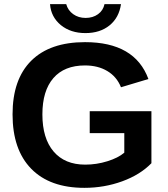

<svg xmlns="http://www.w3.org/2000/svg" viewBox="-20 -903 818 933"><path d="M394 -103Q449.2 -103 501.7 -119.4Q554.2 -135.7 584 -161.1V-255.9H416V-362.8H715.8V-109.9Q661.1 -53.7 574 -22Q486.8 9.8 390.1 9.8Q222.2 9.8 131.6 -83Q41 -175.8 41 -347.2Q41 -517.6 131.8 -607.9Q222.7 -698.2 393.1 -698.2Q635.3 -698.2 701.2 -519L567.9 -479Q547.4 -530.3 501.7 -557.6Q456.1 -585 393.1 -585Q292.5 -585 239.3 -523.4Q186 -461.9 186 -347.2Q186 -230.5 240.5 -166.7Q294.9 -103 394 -103ZM275.9 -780.8Q227.5 -820.8 223.1 -882.8H301.8Q310.1 -852.5 335.7 -834.2Q361.3 -815.9 396 -815.9Q431.2 -815.9 456.3 -834Q481.4 -852.1 487.8 -882.8H567.9Q558.6 -817.4 512.5 -779.8Q466.3 -742.2 395 -742.2Q323.7 -742.2 275.9 -780.8Z"/></svg>

Font: Libra Sans Modern
Style: Bold
Weight: 700
Foundry: Stefan Peev, Context Ltd
Version: Version 1.000